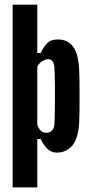

<svg xmlns="http://www.w3.org/2000/svg" viewBox="-20 -654 399 832"><path d="M141.6 158.2H34.7V-633.8H141.6V-424.3H156.2Q170.4 -453.1 185.3 -468Q200.2 -482.9 231.4 -482.9Q272.9 -482.9 296.4 -452.4Q319.8 -421.9 323.2 -349.6Q324.2 -331.1 324.5 -301Q324.7 -271 324.7 -237.8Q324.7 -204.6 324.5 -174.6Q324.2 -144.5 323.2 -126Q319.8 -54.2 293.5 -23.4Q267.1 7.3 226.1 7.3Q205.1 7.3 188.7 -6.1Q172.4 -19.5 156.2 -51.3H141.6ZM181.2 -78.6Q194.8 -78.6 204.6 -87.6Q214.4 -96.7 215.8 -115.7Q217.3 -147 217.8 -190.9Q218.3 -234.9 218 -280.3Q217.8 -325.7 215.8 -359.9Q213.9 -397.5 188 -397.5Q176.8 -397.5 162.1 -388.2Q147.5 -378.9 141.6 -363.3V-112.3Q154.3 -78.6 181.2 -78.6Z"/></svg>

Font: Agdasima
Style: Bold
Weight: 700
Width: 3
Designer: The DocRepair Project, Patric King
Foundry: Google
Version: Version 2.002